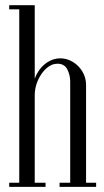

<svg xmlns="http://www.w3.org/2000/svg" viewBox="-20 -724 404 744"><path d="M106.5 0V-368.2Q106.5 -406.5 121.9 -435.9Q137.2 -465.2 161.8 -481.6Q186.2 -498 213.8 -498Q239.1 -498 262 -484.2Q284.9 -470.5 299.2 -447Q313.5 -423.5 313.5 -394.5V0H252V-408.9Q252 -433 240.8 -455.1Q229.5 -477.1 202.9 -477.1Q179.4 -477.1 159.2 -458.8Q139.1 -440.4 126.9 -412.6Q114.6 -384.8 114.6 -355.6V0ZM54.6 0V-703.8H114.6V0ZM114.6 0V-16H156.5V0ZM15.6 0V-16H54.6V0ZM15.6 -687.8V-703.8H54.6V-687.8ZM313.5 0V-16H352.5V0ZM210.8 0V-16H252V0Z"/></svg>

Font: Emberly Black
Style: Regular
Weight: 900
Designer: Rajesh Rajput
Foundry: Rajesh Rajput
Version: Version 1.000